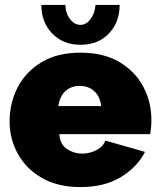

<svg xmlns="http://www.w3.org/2000/svg" viewBox="-20 -750 649 780"><path d="M307 10Q215 10 150.5 -27Q86 -64 52.5 -125Q19 -186 19 -256Q19 -332 52 -395.5Q85 -459 149 -497.5Q213 -536 307 -536Q401 -536 465 -498Q529 -460 562 -398Q595 -336 595 -263Q595 -232 590 -205H221Q224 -163 252 -144.5Q280 -126 313 -126Q344 -126 371.5 -140Q399 -154 408 -179L569 -133Q537 -70 470 -30Q403 10 307 10ZM217 -319H391Q387 -357 363.5 -379Q340 -401 304 -401Q268 -401 245 -379Q222 -357 217 -319ZM307 -649Q330 -649 347.5 -672Q365 -695 368 -730H466Q466 -659 422 -613.5Q378 -568 307 -568Q237 -568 192.5 -613.5Q148 -659 148 -730H246Q246 -697 264 -673Q282 -649 307 -649Z"/></svg>

Font: Raleway Black
Style: Regular
Weight: 900
Designer: Matt McInerney, Pablo Impallari, Rodrigo Fuenzalida
Foundry: Matt McInerney, Pablo Impallari, Rodrigo Fuenzalida
Version: Version 4.026